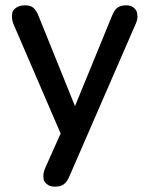

<svg xmlns="http://www.w3.org/2000/svg" viewBox="-20 -515 560 722"><path d="M186 187Q168 187 156.5 177.5Q145 168 144 159Q143 150 143 147Q143 134 149 119L208 -13L30 -426Q25 -440 25 -453Q25 -456 26 -466Q27 -476 40 -485.5Q53 -495 75 -495Q94 -495 105 -486Q116 -477 125 -455L262 -116L401 -455Q410 -478 422 -486.5Q434 -495 455 -495Q473 -495 483.5 -485.5Q494 -476 495.5 -466.5Q497 -457 497 -453Q497 -441 491 -427L241 148Q231 171 218.5 179Q206 187 186 187Z"/></svg>

Font: Nunito SemiBold
Style: Regular
Weight: 600
Designer: Vernon Adams
Foundry: Vernon Adams
Version: Version 3.602